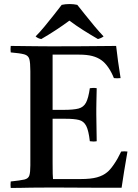

<svg xmlns="http://www.w3.org/2000/svg" viewBox="-20 -928 680 949"><path d="M33 1Q31 -14 33 -31Q80 -36 100 -40.5Q120 -45 125 -60.5Q130 -76 130 -111V-576Q130 -618 125 -636Q120 -654 99.5 -659.5Q79 -665 33 -669Q31 -684 33 -701Q59 -701 78.5 -700.5Q98 -700 118 -700Q138 -700 166 -699.5Q194 -699 237 -699Q316 -699 385 -699.5Q454 -700 500 -700.5Q546 -701 554 -701Q558 -664 563.5 -625Q569 -586 576 -542Q559 -540 543 -542Q531 -572 515 -595Q499 -618 482 -630Q463 -644 436.5 -651Q410 -658 371 -658H240V-385H295Q343 -385 368 -391.5Q393 -398 405 -420.5Q417 -443 424 -492Q442 -495 458 -492Q457 -448 456.5 -424.5Q456 -401 456 -390Q456 -379 456 -372Q456 -366 456 -362L458 -230Q443 -227 424 -230Q418 -283 406 -306Q394 -329 370.5 -335Q347 -341 304 -341H240V-124Q240 -90 240.5 -69.5Q241 -49 242 -43H379Q429 -43 459.5 -51.5Q490 -60 510 -77Q524 -88 543 -115.5Q562 -143 579 -179Q595 -181 610 -179Q600 -123 593 -78Q586 -33 581 0Q536 0 483 0Q430 0 377 -0.5Q324 -1 280.5 -1Q237 -1 211 -1Q164 -1 134.5 -0.5Q105 0 82.5 0.5Q60 1 33 1ZM323 -826Q292 -803 257 -780Q222 -757 184 -735Q167 -738 156 -748Q177 -769 200.5 -797.5Q224 -826 246.5 -854.5Q269 -883 285 -904Q293 -906 303.5 -907Q314 -908 324 -908Q333 -908 343.5 -907Q354 -906 362 -904Q379 -883 401.5 -854.5Q424 -826 448 -797.5Q472 -769 492 -748Q480 -739 464 -735Q426 -757 390.5 -779.5Q355 -802 323 -826Z"/></svg>

Font: Tiro Kannada
Style: Regular
Weight: 400
Designer: Kannada: John Hudson & Fiona Ross. Latin: John Hudson.
Foundry: Tiro Typeworks Ltd.
Version: Version 1.52